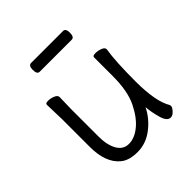

<svg xmlns="http://www.w3.org/2000/svg" viewBox="-188 -814 967 967"><g transform="rotate(-45 295.0 -330.5)"><path d="M162 -456 160 -368V-175Q160 -117 181 -79.5Q202 -42 242.5 -42Q283 -42 323.5 -75Q364 -108 395 -171.5Q426 -235 426 -342V-475Q426 -485 445 -485Q464 -485 482 -478Q500 -471 500 -459V-457Q488 -385 488 -241Q488 -97 526 -35Q527 -33 527 -25.5Q527 -18 513.5 -2.5Q500 13 485 13Q460 13 447.5 -31Q435 -75 432 -114Q405 -59 354.5 -20.5Q304 18 244 18Q184 18 152 -9Q92 -58 92 -171V-368L89 -474Q89 -484 107 -484Q125 -484 143.5 -476.5Q162 -469 162 -456ZM409 -617H181Q163 -617 163 -648Q163 -679 182 -679H410Q428 -679 428 -648Q428 -617 409 -617Z"/></g></svg>

Font: ToneOZ-Pinyin-WenKai-Regular
Style: Regular
Weight: 400
Designer: Fontworks Inc.
Foundry: ToneOZ
Version: Version 0.240331